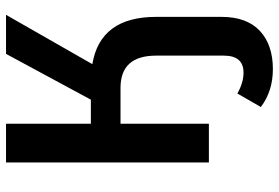

<svg xmlns="http://www.w3.org/2000/svg" viewBox="-168 -564 949 654"><g transform="rotate(-90 307.0 -236.5)"><path d="M416 -397Q577 -370 577 -180V43Q577 129 529.5 173.5Q482 218 399 218Q324 218 270 177L316 97Q353 118 387 118Q445 118 445 51V-180Q445 -301 335 -301H213V0H81V-691H213V-402H295L451 -691H584Z"/></g></svg>

Font: FiraGO Medium
Style: Regular
Weight: 500
Designer: bBox Type
Foundry: bBox Type GmbH
Version: Version 1.001;PS 001.001;hotconv 1.0.88;makeotf.lib2.5.64775